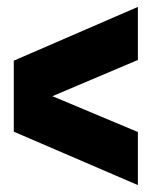

<svg xmlns="http://www.w3.org/2000/svg" viewBox="-20 -602 450 557"><path d="M20 -220V-426L380 -582V-428L132 -323L380 -219V-65Z"/></svg>

Font: Lineal Heavy
Style: Regular
Weight: 900
Designer: Created by Frank Adebiaye with contributions from Anton Moglia & Ariel Martín Pérez
Created by Frank ADEBIAYE with FontF
Foundry: Velvetyne Type Foundry
Version: Version 2.000